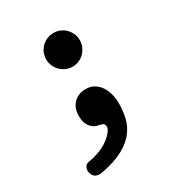

<svg xmlns="http://www.w3.org/2000/svg" viewBox="-183 -669 966 1033"><g transform="rotate(-30 300.0 -152.5)"><path d="M153 237Q133 241 116.5 235.5Q100 230 93 211Q85 192 91.5 173.5Q98 155 117 152Q188 140 234 110.5Q280 81 295 48Q300 34 294.5 23Q289 12 268 9Q234 4 214.5 -21Q195 -46 195 -87Q195 -138 224 -167Q253 -196 299 -196Q330 -196 352 -182Q374 -168 388 -146.5Q402 -125 409 -97.5Q416 -70 416 -42Q416 4 406.5 47Q397 90 369 127Q341 164 289 192.5Q237 221 153 237ZM195 -440Q195 -462 203.5 -481Q212 -500 226 -514Q240 -528 259 -536Q278 -544 300 -544Q322 -544 340.5 -536Q359 -528 373 -514Q387 -500 395.5 -481Q404 -462 404 -439Q404 -418 395.5 -399Q387 -380 373.5 -366Q360 -352 341 -343.5Q322 -335 300 -335Q278 -335 259 -343.5Q240 -352 226 -366Q212 -380 203.5 -399.5Q195 -419 195 -440Z"/></g></svg>

Font: Maple Mono Normal NL
Style: Bold
Weight: 700
Monospace: yes
Designer: subframe7536
Version: Version 7.000